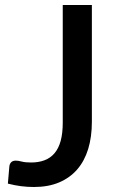

<svg xmlns="http://www.w3.org/2000/svg" viewBox="-20 -740 466 768"><path d="M347.5 -253Q347.5 -192.5 332.8 -144.2Q318 -96 288.8 -62.2Q259.5 -28.5 216.2 -10.2Q173 8 116 8Q90 8 64.5 4.8Q39 1.5 11.5 -5.5L17.5 -75.5Q19 -85.5 25.2 -91.5Q31.5 -97.5 43.5 -97.5Q52.5 -97.5 66.8 -93.8Q81 -90 104 -90Q134.5 -90 158.2 -99Q182 -108 198.2 -127.2Q214.5 -146.5 222.8 -176.8Q231 -207 231 -250V-720H347.5Z"/></svg>

Font: TypoPRO Lato
Style: Regular
Weight: 600
Designer: Lukasz Dziedzic with Adam Twardoch and Botio Nikoltchev
Foundry: tyPoland Lukasz Dziedzic
Version: Version 2.010; 2014-09-01; http://www.latofonts.com/